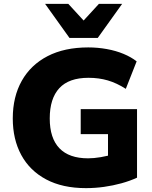

<svg xmlns="http://www.w3.org/2000/svg" viewBox="-20 -961 787 992"><path d="M424 11Q303 11 218.5 -34Q134 -79 90 -160Q46 -241 46 -349Q46 -461 92.5 -543.5Q139 -626 226 -671Q313 -716 436 -716Q485 -716 532 -707.5Q579 -699 618.5 -682.5Q658 -666 686 -644L630 -502Q583 -532 537 -545.5Q491 -559 437 -559Q336 -559 286.5 -505.5Q237 -452 237 -349Q237 -247 287 -195Q337 -143 435 -143Q465 -143 500.5 -149Q536 -155 572 -166L538 -97V-268H397V-397H688V-43Q651 -26 607.5 -14Q564 -2 517.5 4.5Q471 11 424 11ZM339 -765 213 -941H333L412 -855L491 -941H611L485 -765Z"/></svg>

Font: Nunito Sans 12pt ExtraLight 12pt Black
Style: Regular
Weight: 900
Version: Version 3.101;gftools[0.9.27]